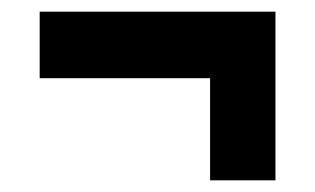

<svg xmlns="http://www.w3.org/2000/svg" viewBox="-20 -367 540 329"><path d="M48 -233V-347H452V-58H340V-233Z"/></svg>

Font: Radio Canada Condensed SemiBold
Style: Regular
Weight: 600
Width: 3
Designer: Charles Daoud, Etienne Aubert Bonn, Alexandre Saumier Demers, Jacques Le Bailly
Foundry: Radio-Canada
Version: Version 2.104; ttfautohint (v1.8.4.7-5d5b);gftools[0.9.28.de